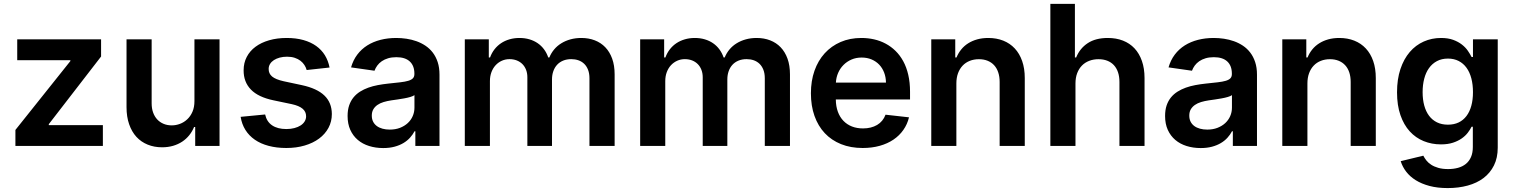

<svg xmlns="http://www.w3.org/2000/svg" viewBox="-20 -747 7754 983"><path d="M58.9 -81.7 340.2 -434.3V-438.9H68.2V-545.5H497.5V-457.7L229.8 -111.2V-106.5H506.7V0H58.9Z M975.5 -545.5H1104V0H979.4V-96.9H973.7Q964.5 -74.2 949.2 -55Q933.9 -35.9 913.2 -22Q892.4 -8.2 866.3 -0.5Q840.2 7.1 809.7 7.1Q769.5 7.1 736 -6.6Q702.4 -20.2 678.4 -46.3Q654.5 -72.4 641.2 -110.8Q627.8 -149.1 627.8 -198.2V-545.5H756.4V-218Q756.4 -192.1 763.8 -171.2Q771.3 -150.2 784.8 -135.7Q798.3 -121.1 817.3 -113.1Q836.3 -105.1 859.4 -105.1Q880.7 -105.1 901.5 -112.9Q922.2 -120.7 938.7 -136.2Q955.3 -151.6 965.4 -174.9Q975.5 -198.2 975.5 -229.4Z M1550.1 -388.5Q1546.5 -402 1538.5 -414.2Q1530.5 -426.5 1518.3 -435.9Q1506 -445.3 1489 -451Q1471.9 -456.7 1449.6 -456.7Q1429.3 -456.7 1412.1 -452.1Q1394.9 -447.4 1382.3 -439.3Q1369.7 -431.1 1362.6 -419.6Q1355.5 -408 1355.5 -394.2Q1355.1 -370.4 1373 -355.3Q1391 -340.2 1432.5 -331L1525.6 -311.1Q1603 -294.4 1640.8 -258Q1678.6 -221.6 1679 -163.4Q1679 -124.6 1661.8 -92.5Q1644.5 -60.4 1613.6 -37.5Q1582.7 -14.6 1540 -2Q1497.2 10.7 1446 10.7Q1396 10.7 1355.3 -0.2Q1314.6 -11 1284.8 -31.6Q1255 -52.2 1236.5 -81.7Q1218 -111.2 1212 -148.8L1337.4 -160.9Q1345.5 -123.9 1373.4 -105.1Q1401.3 -86.3 1445.7 -86.3Q1468.8 -86.3 1487.4 -91.3Q1506 -96.2 1519.4 -104.9Q1532.7 -113.6 1540 -125.7Q1547.2 -137.8 1547.2 -151.6Q1547.2 -175.1 1529.3 -190.3Q1511.4 -205.6 1473.7 -213.8L1380.7 -233.3Q1302.2 -249.6 1264.6 -288.5Q1226.9 -327.4 1227.3 -387.1Q1227.3 -425.1 1243.3 -455.6Q1259.2 -486.2 1288.2 -507.6Q1317.1 -529.1 1357.8 -540.8Q1398.4 -552.6 1447.8 -552.6Q1495.7 -552.6 1533.6 -541.9Q1571.4 -531.2 1598.9 -511.5Q1626.4 -491.8 1643.5 -464Q1660.5 -436.1 1667.3 -401.3Z M1942.1 11Q1903.1 11 1869.7 0.5Q1836.3 -9.9 1811.8 -30.7Q1787.3 -51.5 1773.4 -82.2Q1759.6 -112.9 1759.6 -153.1Q1759.6 -183.9 1767.6 -207.4Q1775.6 -230.8 1789.8 -248.2Q1804 -265.6 1823.5 -277.9Q1843 -290.1 1865.9 -298.3Q1888.8 -306.5 1914.6 -311.3Q1940.3 -316.1 1966.6 -318.9Q2002.8 -322.8 2028.4 -325.6Q2054 -328.5 2070.1 -333.3Q2086.3 -338.1 2093.9 -346.1Q2101.6 -354 2101.6 -367.9V-370Q2101.6 -410.5 2077.9 -432.4Q2054.3 -454.2 2009.2 -454.2Q1985.8 -454.2 1967.2 -448.7Q1948.5 -443.2 1934.7 -433.6Q1920.8 -424 1911.6 -411.4Q1902.3 -398.8 1897.4 -384.9L1777.3 -402Q1788 -439.3 1809.3 -467.5Q1830.6 -495.7 1860.6 -514.6Q1890.6 -533.4 1928.1 -543Q1965.6 -552.6 2008.5 -552.6Q2034.4 -552.6 2061.1 -548.7Q2087.7 -544.7 2112.2 -536Q2136.7 -527.3 2158.2 -513Q2179.7 -498.6 2195.7 -477.8Q2211.6 -457 2220.9 -429Q2230.1 -400.9 2230.1 -365.1V0H2106.5V-74.9H2102.3Q2093.4 -57.9 2079.4 -42.3Q2065.3 -26.6 2045.5 -14.7Q2025.6 -2.8 1999.8 4.1Q1974.1 11 1942.1 11ZM1975.5 -83.5Q2004.6 -83.5 2027.9 -92.5Q2051.1 -101.6 2067.6 -116.8Q2084.2 -132.1 2093 -152.5Q2101.9 -172.9 2101.9 -195.7V-259.9Q2095.5 -255 2081.1 -250.7Q2066.8 -246.4 2049.4 -243.3Q2032 -240.1 2014.4 -237.6Q1996.8 -235.1 1984 -233.3Q1962.4 -230.1 1944.1 -224.6Q1925.8 -219.1 1912.3 -209.7Q1898.8 -200.3 1891.2 -187Q1883.5 -173.7 1883.5 -155.2Q1883.5 -137.4 1890.3 -124.1Q1897 -110.8 1909.3 -101.7Q1921.5 -92.7 1938.4 -88.1Q1955.3 -83.5 1975.5 -83.5Z M2359.7 -545.5H2482.6V-452.8H2489Q2497.5 -476.2 2511.9 -494.7Q2526.3 -513.1 2545.5 -525.9Q2564.6 -538.7 2588.4 -545.6Q2612.2 -552.6 2639.6 -552.6Q2667.3 -552.6 2690.7 -545.6Q2714.1 -538.7 2733 -525.7Q2751.8 -512.8 2765.4 -494.3Q2779.1 -475.9 2786.9 -452.8H2792.6Q2801.8 -475.5 2817.3 -494Q2832.7 -512.4 2853.9 -525.4Q2875 -538.4 2900.7 -545.5Q2926.5 -552.6 2956.3 -552.6Q2994 -552.6 3025.2 -540.5Q3056.5 -528.4 3079 -505Q3101.6 -481.5 3114.2 -446.7Q3126.8 -411.9 3126.8 -366.1V0H2997.9V-346.2Q2997.9 -371.4 2990.6 -389.9Q2983.3 -408.4 2970.7 -420.5Q2958.1 -432.5 2941.2 -438.4Q2924.4 -444.2 2904.8 -444.2Q2881.4 -444.2 2863.1 -436.6Q2844.8 -429 2832.2 -415.3Q2819.6 -401.6 2812.9 -382.5Q2806.1 -363.3 2806.1 -340.2V0H2680V-351.6Q2680 -372.5 2673.3 -389.7Q2666.5 -407 2654.5 -419Q2642.4 -431.1 2625.5 -437.7Q2608.7 -444.2 2588.4 -444.2Q2567.8 -444.2 2549.5 -436.1Q2531.2 -427.9 2517.6 -413.2Q2503.9 -398.4 2496.1 -377.7Q2488.3 -356.9 2488.3 -331.7V0H2359.7Z M3257.5 -545.5H3380.3V-452.8H3386.7Q3395.2 -476.2 3409.6 -494.7Q3424 -513.1 3443.2 -525.9Q3462.4 -538.7 3486.2 -545.6Q3509.9 -552.6 3537.3 -552.6Q3565 -552.6 3588.4 -545.6Q3611.9 -538.7 3630.7 -525.7Q3649.5 -512.8 3663.2 -494.3Q3676.8 -475.9 3684.7 -452.8H3690.3Q3699.6 -475.5 3715 -494Q3730.5 -512.4 3751.6 -525.4Q3772.7 -538.4 3798.5 -545.5Q3824.2 -552.6 3854 -552.6Q3891.7 -552.6 3922.9 -540.5Q3954.2 -528.4 3976.7 -505Q3999.3 -481.5 4011.9 -446.7Q4024.5 -411.9 4024.5 -366.1V0H3895.6V-346.2Q3895.6 -371.4 3888.3 -389.9Q3881 -408.4 3868.4 -420.5Q3855.8 -432.5 3839 -438.4Q3822.1 -444.2 3802.6 -444.2Q3779.1 -444.2 3760.8 -436.6Q3742.5 -429 3729.9 -415.3Q3717.3 -401.6 3710.6 -382.5Q3703.8 -363.3 3703.8 -340.2V0H3577.8V-351.6Q3577.8 -372.5 3571 -389.7Q3564.3 -407 3552.2 -419Q3540.1 -431.1 3523.3 -437.7Q3506.4 -444.2 3486.2 -444.2Q3465.6 -444.2 3447.3 -436.1Q3429 -427.9 3415.3 -413.2Q3401.6 -398.4 3393.8 -377.7Q3386 -356.9 3386 -331.7V0H3257.5Z M4396.7 10.7Q4334.9 10.7 4285.9 -9.1Q4236.9 -28.8 4202.6 -65.3Q4168.3 -101.9 4150 -153.6Q4131.7 -205.3 4131.7 -269.5Q4131.7 -332.7 4150 -384.8Q4168.3 -436.8 4202.2 -474.1Q4236.2 -511.4 4283.7 -532Q4331.3 -552.6 4389.9 -552.6Q4423.7 -552.6 4455.1 -545.5Q4486.5 -538.4 4514.2 -523.6Q4541.9 -508.9 4564.8 -486.5Q4587.7 -464.1 4604.4 -433.6Q4621.1 -403.1 4630.1 -364Q4639.2 -324.9 4639.2 -277V-237.6H4259.2Q4259.6 -202.4 4269.7 -174.9Q4279.8 -147.4 4298.1 -128.4Q4316.4 -109.4 4341.8 -99.4Q4367.2 -89.5 4398.4 -89.5Q4440.3 -89.5 4470.5 -107.2Q4500.7 -125 4513.8 -159.8L4633.9 -146.3Q4625.4 -110.8 4605.1 -81.9Q4584.9 -52.9 4554.5 -32.3Q4524.1 -11.7 4484.2 -0.5Q4444.2 10.7 4396.7 10.7ZM4516 -324.2Q4515.6 -351.9 4506.6 -375.5Q4497.5 -399.1 4481.2 -416.2Q4464.8 -433.2 4442.1 -442.8Q4419.4 -452.4 4391.7 -452.4Q4362.9 -452.4 4339.3 -442.1Q4315.7 -431.8 4298.5 -414.4Q4281.2 -397 4271.1 -373.8Q4261 -350.5 4259.6 -324.2Z M4876.4 0H4747.9V-545.5H4870.7V-452.8H4877.1Q4886.4 -475.5 4901.5 -494Q4916.5 -512.4 4937.1 -525.4Q4957.7 -538.4 4983.5 -545.5Q5009.2 -552.6 5039.8 -552.6Q5082 -552.6 5116.5 -538.9Q5150.9 -525.2 5175.4 -498.9Q5199.9 -472.7 5213.2 -434.5Q5226.6 -396.3 5226.6 -347.3V0H5098V-327.4Q5098 -354.8 5090.7 -376.4Q5083.5 -398.1 5069.8 -413Q5056.1 -427.9 5036.4 -435.9Q5016.7 -443.9 4991.8 -443.9Q4966.3 -443.9 4945.1 -435.5Q4924 -427.2 4908.7 -411.2Q4893.5 -395.2 4884.9 -372.2Q4876.4 -349.1 4876.4 -319.6Z M5486.2 0H5357.6V-727.3H5483.3V-452.8H5489.7Q5508.5 -499.3 5548.8 -525.9Q5589.1 -552.6 5652 -552.6Q5694.6 -552.6 5729.2 -539.1Q5763.8 -525.6 5788.4 -499.5Q5812.9 -473.4 5826.3 -435Q5839.8 -396.7 5839.8 -347.3V0H5711.3V-327.4Q5711.3 -355.1 5704 -376.8Q5696.7 -398.4 5682.9 -413.4Q5669 -428.3 5649.1 -436.1Q5629.3 -443.9 5604 -443.9Q5578.1 -443.9 5556.5 -435.5Q5534.8 -427.2 5519.2 -411.2Q5503.6 -395.2 5494.9 -372.2Q5486.2 -349.1 5486.2 -319.6Z M6127.5 11Q6088.4 11 6055 0.5Q6021.7 -9.9 5997.2 -30.7Q5972.7 -51.5 5958.8 -82.2Q5945 -112.9 5945 -153.1Q5945 -183.9 5952.9 -207.4Q5960.9 -230.8 5975.1 -248.2Q5989.3 -265.6 6008.9 -277.9Q6028.4 -290.1 6051.3 -298.3Q6074.2 -306.5 6100 -311.3Q6125.7 -316.1 6152 -318.9Q6188.2 -322.8 6213.8 -325.6Q6239.3 -328.5 6255.5 -333.3Q6271.7 -338.1 6279.3 -346.1Q6286.9 -354 6286.9 -367.9V-370Q6286.9 -410.5 6263.3 -432.4Q6239.7 -454.2 6194.6 -454.2Q6171.2 -454.2 6152.5 -448.7Q6133.9 -443.2 6120 -433.6Q6106.2 -424 6096.9 -411.4Q6087.7 -398.8 6082.7 -384.9L5962.7 -402Q5973.4 -439.3 5994.7 -467.5Q6016 -495.7 6046 -514.6Q6076 -533.4 6113.5 -543Q6150.9 -552.6 6193.9 -552.6Q6219.8 -552.6 6246.4 -548.7Q6273.1 -544.7 6297.6 -536Q6322.1 -527.3 6343.6 -513Q6365.1 -498.6 6381 -477.8Q6397 -457 6406.2 -429Q6415.5 -400.9 6415.5 -365.1V0H6291.9V-74.9H6287.6Q6278.8 -57.9 6264.7 -42.3Q6250.7 -26.6 6230.8 -14.7Q6210.9 -2.8 6185.2 4.1Q6159.4 11 6127.5 11ZM6160.9 -83.5Q6190 -83.5 6213.2 -92.5Q6236.5 -101.6 6253 -116.8Q6269.5 -132.1 6278.4 -152.5Q6287.3 -172.9 6287.3 -195.7V-259.9Q6280.9 -255 6266.5 -250.7Q6252.1 -246.4 6234.7 -243.3Q6217.3 -240.1 6199.8 -237.6Q6182.2 -235.1 6169.4 -233.3Q6147.7 -230.1 6129.4 -224.6Q6111.2 -219.1 6097.7 -209.7Q6084.2 -200.3 6076.5 -187Q6068.9 -173.7 6068.9 -155.2Q6068.9 -137.4 6075.6 -124.1Q6082.4 -110.8 6094.6 -101.7Q6106.9 -92.7 6123.8 -88.1Q6140.6 -83.5 6160.9 -83.5Z M6673.7 0H6545.1V-545.5H6668V-452.8H6674.4Q6683.6 -475.5 6698.7 -494Q6713.8 -512.4 6734.4 -525.4Q6755 -538.4 6780.7 -545.5Q6806.5 -552.6 6837 -552.6Q6879.3 -552.6 6913.7 -538.9Q6948.2 -525.2 6972.7 -498.9Q6997.2 -472.7 7010.5 -434.5Q7023.8 -396.3 7023.8 -347.3V0H6895.2V-327.4Q6895.2 -354.8 6888 -376.4Q6880.7 -398.1 6867 -413Q6853.3 -427.9 6833.6 -435.9Q6813.9 -443.9 6789.1 -443.9Q6763.5 -443.9 6742.4 -435.5Q6721.2 -427.2 6706 -411.2Q6690.7 -395.2 6682.2 -372.2Q6673.7 -349.1 6673.7 -319.6Z M7392 215.9Q7339.8 215.9 7299 205.1Q7258.2 194.2 7228.3 175.6Q7198.5 157 7179.3 131.9Q7160.2 106.9 7151.3 78.1L7267 50.1Q7273.1 62.1 7282.7 74.4Q7292.3 86.6 7307.4 96.4Q7322.4 106.2 7343.8 112.4Q7365.1 118.6 7394.2 118.6Q7421.5 118.6 7444.8 112.2Q7468 105.8 7484.9 92.2Q7501.8 78.5 7511.2 57Q7520.6 35.5 7520.6 5.3V-98H7514.2Q7506.7 -83.1 7494.5 -67.1Q7482.2 -51.1 7463.4 -38Q7444.6 -24.9 7418.5 -16.3Q7392.4 -7.8 7357.2 -7.8Q7310 -7.8 7269 -24.5Q7228 -41.2 7197.6 -74.4Q7167.3 -107.6 7149.9 -157.7Q7132.5 -207.7 7132.5 -274.5Q7132.5 -341.6 7149.9 -393.5Q7167.3 -445.3 7197.6 -480.6Q7228 -516 7269.2 -534.3Q7310.4 -552.6 7357.6 -552.6Q7393.8 -552.6 7419.9 -543Q7446 -533.4 7464.7 -518.8Q7483.3 -504.3 7495 -487.2Q7506.7 -470.2 7514.2 -455.3H7521.3V-545.5H7648.1V8.9Q7648.1 61.1 7628.7 100Q7609.4 138.8 7575.3 164.6Q7541.2 190.3 7494.3 203.1Q7447.4 215.9 7392 215.9ZM7393.1 -108.7Q7424 -108.7 7447.8 -120Q7471.6 -131.4 7487.9 -152.9Q7504.3 -174.4 7512.8 -205.3Q7521.3 -236.2 7521.3 -275.2Q7521.3 -313.9 7513 -345.7Q7504.6 -377.5 7488.3 -400Q7471.9 -422.6 7448 -434.8Q7424 -447.1 7393.1 -447.1Q7361.2 -447.1 7336.8 -434.1Q7312.5 -421.2 7296.2 -398.3Q7279.8 -375.4 7271.7 -343.9Q7263.5 -312.5 7263.5 -275.2Q7263.5 -237.6 7271.8 -206.9Q7280.2 -176.1 7296.5 -154.3Q7312.9 -132.5 7337 -120.6Q7361.2 -108.7 7393.1 -108.7Z"/></svg>

Font: Interop SemBd
Style: Regular
Weight: 600
Designer: Rasmus Andersson, Google, Jang Haemin
Foundry: jhaemin
Version: Version 1.008